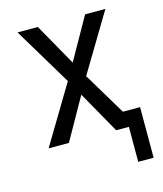

<svg xmlns="http://www.w3.org/2000/svg" viewBox="-104 -598 707 832"><g transform="rotate(-15 250.0 -181.5)"><path d="M413 157V0H356L250 -188L144 0H53L209 -260L53 -520H144L250 -332L356 -520H447L291 -260L405 -70H482V157Z"/></g></svg>

Font: HulyMono
Style: Regular
Weight: 400
Monospace: yes
Designer: Belleve Invis
Foundry: Belleve Invis
Version: Version 33.2.5; ttfautohint (v1.8.4)